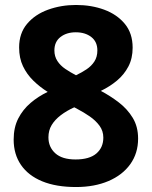

<svg xmlns="http://www.w3.org/2000/svg" viewBox="-20 -743 612 773"><path d="M286 10Q206 10 150 -13Q94 -36 64.5 -79Q35 -122 35 -181Q35 -230 53.5 -266Q72 -302 103 -328.5Q134 -355 172 -373Q140 -393 114 -418.5Q88 -444 72.5 -476.5Q57 -509 57 -552Q57 -609 89 -647Q121 -685 173.5 -704Q226 -723 286 -723Q348 -723 399.5 -704Q451 -685 482.5 -647Q514 -609 514 -551Q514 -508 497 -475.5Q480 -443 451.5 -419Q423 -395 386 -377Q424 -357 458.5 -330.5Q493 -304 514.5 -268.5Q536 -233 536 -185Q536 -126 504.5 -82Q473 -38 416.5 -14Q360 10 286 10ZM284 -101Q340 -101 368 -125Q396 -149 396 -189Q396 -216 380.5 -237Q365 -258 341 -274.5Q317 -291 292 -304L279 -311Q248 -297 224.5 -279Q201 -261 188 -239.5Q175 -218 175 -190Q175 -151 202.5 -126Q230 -101 284 -101ZM286 -440Q309 -451 328.5 -464Q348 -477 360 -495.5Q372 -514 372 -540Q372 -575 347.5 -594Q323 -613 285 -613Q248 -613 223.5 -594Q199 -575 199 -540Q199 -516 211 -497.5Q223 -479 243 -465.5Q263 -452 286 -440Z"/></svg>

Font: Noto Sans Malayalam
Style: Regular
Weight: 400
Designer: Jelle Bosma - Monotype Design Team
Foundry: Monotype Imaging Inc.
Version: Version 2.103